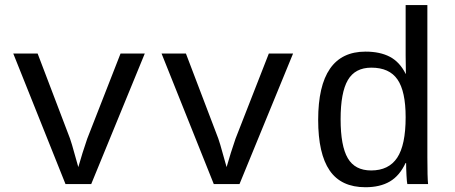

<svg xmlns="http://www.w3.org/2000/svg" viewBox="-20 -745 1840 777"><path d="M349.1 0H245.1L33.7 -528.3H132.3L263.2 -184.6L271.5 -158.7L296.9 -68.8L314 -126L333 -183.6L467.8 -528.3H565.9Z M949.2 0H845.2L633.8 -528.3H732.4L863.3 -184.6L871.6 -158.7L897 -68.8L914.1 -126L933.1 -183.6L1067.9 -528.3H1166Z M1621.1 -85Q1597.2 -33.7 1557.6 -10.5Q1518.1 12.7 1459 12.7Q1360.4 12.7 1314 -55.2Q1267.6 -123 1267.6 -259.8Q1267.6 -536.1 1459 -536.1Q1518.1 -536.1 1557.9 -515.1Q1597.7 -494.1 1621.6 -446.3H1622.6L1621.6 -520V-724.6H1709.5V-108.9Q1709.5 -26.4 1712.4 0H1628.4Q1626.5 -7.3 1625 -35.6Q1623.5 -64 1623.5 -85ZM1358.4 -262.7Q1358.4 -154.3 1387.5 -104.7Q1416.5 -55.2 1481.9 -55.2Q1553.2 -55.2 1587.4 -106.7Q1621.6 -158.2 1621.6 -270.5Q1621.6 -375.5 1588.6 -423.3Q1555.7 -471.2 1482.9 -471.2Q1417 -471.2 1387.7 -420.9Q1358.4 -370.6 1358.4 -262.7Z"/></svg>

Font: Cousine
Style: Regular
Weight: 400
Monospace: yes
Designer: Steve Matteson
Foundry: Ascender Corporation
Version: Version 1.20